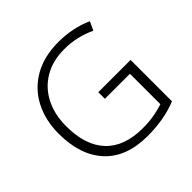

<svg xmlns="http://www.w3.org/2000/svg" viewBox="-182 -902 1088 1088"><g transform="rotate(-45 362.0 -357.5)"><path d="M587.4 -311H386.7V-363.8H645.5V-32.2Q593.8 -11.2 535.6 -0.7Q477.5 9.8 409.7 9.8Q239.7 9.8 150.6 -87.2Q61.5 -184.1 61.5 -356Q61.5 -463.4 105 -547.4Q148.4 -630.9 230.5 -678Q312.5 -725.1 427.7 -725.1Q542 -725.1 637.7 -682.1L613.3 -629.9Q522.9 -672.9 423.3 -672.9Q329.1 -672.9 262.2 -632.8Q194.3 -592.8 158 -521.5Q121.6 -450.2 121.6 -356Q121.6 -202.1 198 -121.6Q274.4 -41 421.4 -41Q473.6 -41 514.2 -48.6Q554.7 -56.2 587.4 -66.9Z"/></g></svg>

Font: Nokora Light
Style: Regular
Weight: 300
Designer: Danh Hong
Version: Version 8.000; ttfautohint (v1.8.3)